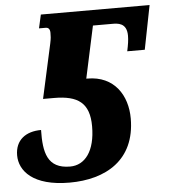

<svg xmlns="http://www.w3.org/2000/svg" viewBox="-60 -761 722 818"><g transform="rotate(-5 301.0 -352.0)"><path d="M205 10C359 10 488 -61 488 -240C488 -338 434 -425 319 -425H314L362 -648H444C467 -648 507 -648 507 -592C507 -573 504 -554 498 -526H573L610 -714H145L132 -656H161C171 -656 179 -650 179 -633C179 -619 179 -610 174 -587L123 -355H170C272 -355 321 -321 321 -221C321 -115 277 -58 213 -58C115 -58 101 -128 103 -224C38 -224 -8 -191 -8 -125C-8 -59 48 10 205 10Z"/></g></svg>

Font: Noto Serif Condensed Black
Style: Italic
Weight: 900
Width: 3
Italic angle: -12°
Designer: Monotype Design Team
Foundry: Monotype Imaging Inc.
Version: Version 2.013